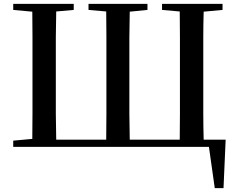

<svg xmlns="http://www.w3.org/2000/svg" viewBox="-20 -755 1214 987"><path d="M48 -704V-735H359V-704L269 -696Q268 -630 267 -564Q267 -479 267 -391V-347Q267 -257 267 -171Q268 -103 269 -37H526Q527 -104 527 -172Q527 -258 527 -347V-391Q527 -479 527 -565Q527 -631 526 -696L435 -704V-735H738V-704L647 -695Q646 -630 645 -565Q645 -479 645 -391V-347Q645 -257 645 -171Q646 -103 647 -37H904Q905 -103 905 -171V-564Q905 -631 904 -696L813 -704V-735H1124V-704L1027 -695Q1025 -631 1025 -565Q1025 -479 1025 -391V-347Q1025 -258 1025 -172Q1025 -104 1027 -37H1140L1129 212H1084L1054 0H48V-32L146 -41Q147 -106 147 -172Q147 -258 147 -347V-391Q147 -479 147 -565Q147 -631 146 -695Z"/></svg>

Font: Early Summer Mincho SemiBold
Style: Regular
Weight: 600
Designer: GuiWonder
Version: Version 1.002